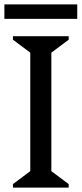

<svg xmlns="http://www.w3.org/2000/svg" viewBox="-29 -855 372 875"><path d="M30 0V-16L109 -75V-615L30 -674V-690H284V-674L205 -615V-75L284 -16V0ZM-9 -769V-835H323V-769Z"/></svg>

Font: Platypi Light
Style: Regular
Weight: 300
Designer: David Sargent
Foundry: Bolt Cutter Type
Version: Version 1.200